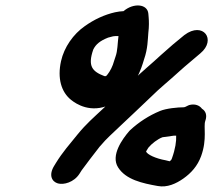

<svg xmlns="http://www.w3.org/2000/svg" viewBox="-20 -695 766 690"><path d="M265.9 -71 273.5 -83C277.7 -89 326.2 -153.6 338 -167.8C338.3 -168.1 340.5 -170.3 341.5 -171.6C363.3 -197.9 383.2 -214.3 415 -245C447.9 -276.7 485.8 -310.9 522.7 -347C555.5 -379.7 587 -404 625.3 -439.3C648.9 -460.8 675.4 -481.8 699.9 -503.2C759.4 -552.4 709.8 -619.3 642.9 -569.3C614.2 -546.5 589.3 -524.9 558.9 -497.7C524.5 -465.5 491.6 -439.5 452.6 -401.2C418.1 -367.3 382 -334.4 347.2 -301.5C317.3 -273.3 290.1 -250.4 258.9 -212.1C230.5 -177.1 204.4 -147.5 181 -109.4L175 -99.6C153.7 -65.2 166.7 -41.9 188.2 -35.8C208.4 -30.1 245.7 -39.2 265.9 -71ZM589.8 -115.4C586.4 -116 580.6 -118 575.6 -118.9C539.4 -125.3 508.7 -139.8 504.9 -150.7C505.9 -152.8 507.5 -155.1 513.2 -164.3C525 -178.7 546.6 -195.4 564 -201.8C569.4 -202.9 601.2 -207.3 605.2 -207.5H613.1C614.1 -187.5 610.1 -159.6 597.9 -126C595.4 -119.3 594.6 -119.4 589.8 -115.4ZM641.2 -309.5C618.8 -309.5 577.5 -305.5 555.3 -296.3C515.1 -279.7 478.9 -256.2 447.6 -227.2C446.8 -226.5 445.5 -225.1 444.5 -224C420.6 -196.4 376.6 -136.5 404.5 -93.3C432.3 -49.3 491.8 -36.3 546.6 -26.6C580.7 -20 613.2 -35.2 639 -53.4C667 -73.2 689.8 -98.3 702.8 -134.1C725.2 -195.5 710.5 -240.5 717.7 -260.3C725.4 -281.5 718.7 -296.4 705.9 -304.2C697.4 -315.9 681.3 -323 660.4 -317.6C655.6 -316.3 645.1 -309.5 641.2 -309.5ZM385.5 -462C379 -444.1 367.6 -427.4 361 -421.3C359.6 -421.2 356.9 -421.2 355.3 -421.4C311.4 -438.2 294.4 -457.2 315.2 -517.1C324.6 -536.1 339.5 -548.3 368.4 -559.8L386.4 -564.5C388.6 -564.9 394.4 -565.5 395.8 -565.5H405.8C402.3 -538.1 402.8 -512.6 395.3 -492C391.6 -482.1 389.1 -471.9 385.5 -462ZM423.9 -654.9C415.4 -654.6 403.6 -653.2 393.4 -650.9C355.3 -642.2 318.3 -625.1 284.4 -600.8C243.7 -572.5 210.4 -525.4 199.3 -475.2C185.8 -414 199.7 -364.3 236 -335.6C253.3 -321.8 305.8 -286.5 375.9 -318.9C432.5 -345.1 469.4 -400.9 487.5 -450.5C491.4 -461.2 494.2 -469.7 497.8 -481.9C511.4 -520.7 510.9 -553 513.1 -577.4C515.9 -599.8 515.4 -619.5 514.2 -633.1L513.1 -646C510 -681.4 459.4 -685.4 423.9 -654.9Z"/></svg>

Font: Take Off
Style: Hosehead
Weight: 400
Foundry: Cannot Into Space Fonts
Version: Version 0.89